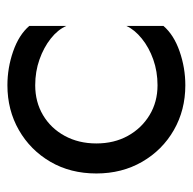

<svg xmlns="http://www.w3.org/2000/svg" viewBox="-21 -489 520 518"><g transform="rotate(-90 239.0 -230.0)"><path d="M111 -230Q111 -182 131.5 -145Q152 -108 187.5 -86.5Q223 -65 268 -65Q305 -65 337.5 -76.5Q370 -88 394 -107.5Q418 -127 428 -149V-49Q404 -21 359.5 -5.5Q315 10 268 10Q201 10 147 -21Q93 -52 61.5 -106.5Q30 -161 30 -230Q30 -300 61.5 -354Q93 -408 147 -439Q201 -470 268 -470Q315 -470 359.5 -454.5Q404 -439 428 -411V-311Q418 -334 394 -353Q370 -372 337.5 -383.5Q305 -395 268 -395Q223 -395 187.5 -374Q152 -353 131.5 -315.5Q111 -278 111 -230Z"/></g></svg>

Font: Jost
Style: Regular
Weight: 400
Version: Version 3.710